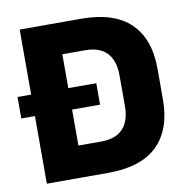

<svg xmlns="http://www.w3.org/2000/svg" viewBox="-74 -711 770 784"><g transform="rotate(-10 311.0 -319.5)"><path d="M1.5 -280.5V-369.5L328 -369V-280ZM167.5 0V-131H307Q367 -131 397 -163.5Q427 -196 427 -256.5V-384.5Q427 -445 397 -477.2Q367 -509.5 307 -509.5H167V-639H312.5Q449 -639 516.8 -573.2Q584.5 -507.5 584.5 -384.5V-256Q584.5 -132.5 517 -66.2Q449.5 0 312.5 0ZM58 0V-639H212V0Z"/></g></svg>

Font: Anek Gurmukhi
Style: Bold
Weight: 700
Designer: Sarang Kulkarni (Gurmukhi), Yesha Goshar (Latin)
Foundry: Ek Type
Version: Version 1.003